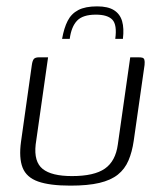

<svg xmlns="http://www.w3.org/2000/svg" viewBox="-20 -579 504 603"><path d="M131 -399 92 -125Q86 -71 114 -48.5Q142 -26 206 -26Q276 -26 309.5 -49.5Q343 -73 350 -125L389 -399Q390 -399 393.5 -399Q397 -399 401 -399Q405 -399 409 -399Q413 -399 414 -399Q424 -399 428 -397.5Q432 -396 433.5 -391Q435 -386 434 -375L400 -137Q395 -102 383.5 -75Q372 -48 350 -30.5Q328 -13 292 -4.5Q256 4 201 4Q136 4 99.5 -9Q63 -22 51 -52.5Q39 -83 46 -134L80 -375Q82 -389 86.5 -394Q91 -399 103 -399Q111 -399 117 -399Q123 -399 131 -399ZM285 -559Q319 -559 338 -547Q357 -535 363.5 -512.5Q370 -490 366 -457H342Q348 -501 333 -517Q318 -533 281 -533Q240 -533 222 -514Q204 -495 199 -457H175Q181 -491 192.5 -513.5Q204 -536 226 -547.5Q248 -559 285 -559Z"/></svg>

Font: Genos Thin Light
Style: Italic
Weight: 300
Italic angle: -8°
Version: Version 1.010